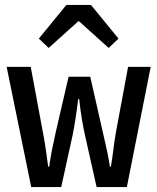

<svg xmlns="http://www.w3.org/2000/svg" viewBox="-20 -761 640 781"><path d="M107 0 7 -489H105L155 -220Q162 -185 166.5 -151.5Q171 -118 176 -83H180Q185 -118 191.5 -151.5Q198 -185 206 -220L259 -449H347L399 -220Q407 -185 414.5 -151.5Q422 -118 427 -83H431Q437 -118 441 -151.5Q445 -185 451 -220L501 -489H593L496 0H373L325 -214Q319 -241 313 -277Q307 -313 302 -358H298Q293 -316 287.5 -280.5Q282 -245 276 -214L229 0ZM178 -566 138 -604 250 -741H350L462 -604L422 -566L302 -674H298Z"/></svg>

Font: Source Code Pro Medium
Style: Regular
Weight: 500
Monospace: yes
Designer: Paul D. Hunt, Teo Tuominen
Foundry: Adobe Systems Incorporated
Version: Version 2.030;PS 1.000;hotconv 16.6.51;makeotf.lib2.5.65220